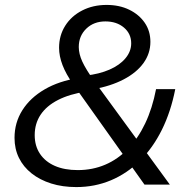

<svg xmlns="http://www.w3.org/2000/svg" viewBox="-20 -750 795 780"><path d="M567 0 277 -408Q248 -449 234 -485.5Q220 -522 220 -556Q220 -606 245 -645.5Q270 -685 314 -707.5Q358 -730 413 -730Q465 -730 505 -710.5Q545 -691 568 -657.5Q591 -624 591 -580Q591 -533 563 -494Q535 -455 482.5 -427.5Q430 -400 357 -387L328 -443Q383 -449 424.5 -467Q466 -485 489.5 -513Q513 -541 513 -574Q513 -613 483.5 -638Q454 -663 408 -663Q361 -663 330.5 -633.5Q300 -604 300 -559Q300 -531 314.5 -499.5Q329 -468 364 -419L670 0ZM290 10Q234 10 188 -4.5Q142 -19 108.5 -45.5Q75 -72 57 -108.5Q39 -145 39 -190Q39 -252 71 -302.5Q103 -353 161.5 -387Q220 -421 299 -433L330 -378Q263 -368 216 -344Q169 -320 145 -284Q121 -248 121 -201Q121 -157 142.5 -125Q164 -93 203 -76Q242 -59 296 -59Q356 -59 407.5 -81Q459 -103 500 -145.5Q541 -188 570 -249Q599 -310 614 -388H692Q674 -296 637.5 -222.5Q601 -149 548.5 -97Q496 -45 430.5 -17.5Q365 10 290 10Z"/></svg>

Font: Instrument Sans
Style: Italic
Weight: 400
Italic angle: -13°
Designer: Rodrigo Fuenzalida
Foundry: fragTYPE
Version: Version 1.000;gftools[0.9.28]